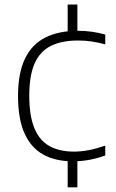

<svg xmlns="http://www.w3.org/2000/svg" viewBox="-20 -680 496 820"><path d="M291.5 9Q216.5 9 164.2 -20.2Q112 -49.5 84.5 -111Q57 -172.5 57 -270Q57 -367.5 86.5 -429Q116 -490.5 173 -519.5Q230 -548.5 313.5 -548.5Q343.5 -548.5 372.2 -544.5Q401 -540.5 429.5 -532.5V-490.5Q400 -498.5 372 -502.8Q344 -507 314 -507Q243.5 -507 197 -483.8Q150.5 -460.5 127.8 -408.8Q105 -357 105 -272Q105 -185.5 126.8 -132.8Q148.5 -80 191.2 -56.2Q234 -32.5 296 -32.5Q325 -32.5 357.5 -38.5Q390 -44.5 429.5 -58V-16Q395.5 -3.5 360.8 2.8Q326 9 291.5 9ZM269 120V-2H310.5V120ZM269 -539V-660.5H310.5V-539Z"/></svg>

Font: Encode Sans SC SemiExpanded ExtraLight
Style: Regular
Weight: 250
Width: 6
Designer: Multiple Designers
Foundry: Impallari Type
Version: Version 3.002